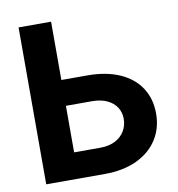

<svg xmlns="http://www.w3.org/2000/svg" viewBox="-80 -779 790 852"><g transform="rotate(-10 315.0 -353.5)"><path d="M594.6 -225Q594.6 -159.1 562 -108.1Q529.4 -57.2 468.2 -28.6Q406.9 0 324 0H59.9V-707H206.4V-118.2H324Q363.7 -118.2 391.8 -132.8Q420 -147.4 434.5 -172.1Q449.1 -196.8 449.1 -227Q449.1 -255.6 434.5 -278.5Q420 -301.3 391.8 -314.6Q363.7 -327.9 324 -327.9H154.2V-444.3H324Q407.3 -444.3 468.4 -417.7Q529.4 -391 562 -341.5Q594.6 -291.9 594.6 -225Z"/></g></svg>

Font: Pretendard Std Variable
Style: Regular
Weight: 400
Designer: Base glyphs from Inter by Rasmus Andersson; Hangeul glyphs from Noto Sans CJK(Source Han Sans) by Jang Soo-young and Kan
Foundry: Kil Hyung-jin
Version: Version 1.309;Glyphs 3.2 (3225)